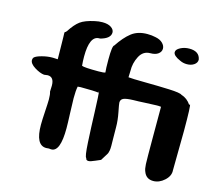

<svg xmlns="http://www.w3.org/2000/svg" viewBox="-90 -711 934 831"><g transform="rotate(15 376.5 -295.0)"><path d="M19 -361Q19 -368 23 -373Q31 -381 55.5 -387.5Q80 -394 101 -394H105L126 -393L125 -465Q125 -479 124.5 -493Q124 -507 124 -508Q124 -512 124.5 -513.5Q125 -515 126 -515Q127 -515 129 -516.5Q131 -518 133 -521Q155 -555 175.5 -570Q196 -585 238 -594Q255 -598 272 -598Q297 -598 311 -588.5Q325 -579 325 -566Q325 -539 280 -527H276Q233 -527 233 -434Q233 -413 235 -393Q245 -388 309 -388Q335 -388 340 -391Q338 -407 338 -449Q338 -511 347 -514Q374 -555 402 -577Q430 -599 473 -599Q493 -599 510 -595Q531 -591 542.5 -579.5Q554 -568 554 -555Q554 -541 541.5 -531.5Q529 -522 506 -522Q474 -522 458 -491Q442 -460 443 -426L442 -397Q458 -395 516.5 -394.5Q575 -394 625 -392Q675 -390 683 -383Q710 -375 727 -349L729 -353Q734 -353 734 -234L732 -58Q734 -33 711 -12Q688 9 661 9Q629 9 618 -21Q613 -32 612 -53.5Q611 -75 611 -174V-310L600 -311H591Q577 -311 542 -309Q507 -307 488 -307Q456 -306 444 -300.5Q432 -295 432 -281Q432 -275 439 -240Q446 -205 446 -174Q446 -150 446.5 -123Q447 -96 447 -91Q447 -77 445.5 -69.5Q444 -62 442.5 -58Q441 -54 434 -43.5Q427 -33 420 -21Q419 -21 398 -11.5Q377 -2 368 -2Q357 -2 356 -12Q349 -15 345.5 -78.5Q342 -142 339.5 -216.5Q337 -291 334 -308V-299Q313 -302 253 -302L240 -301Q236 -282 236 -248Q236 -228 238 -182Q240 -136 240 -114Q240 -9 200 -9Q193 -9 190 -10Q185 -9 177 -9Q129 -9 129 -101Q129 -121 131.5 -160.5Q134 -200 134 -215Q134 -238 130 -249Q130 -254 130.5 -263Q131 -272 131 -276Q131 -315 102 -315Q98 -315 86 -313Q67 -315 43 -330Q19 -345 19 -361ZM607 -554Q607 -566 625 -575.5Q643 -585 665 -585Q710 -585 716 -549Q716 -535 703 -526Q690 -517 671 -517Q654 -517 640 -524Q607 -538 607 -554Z"/></g></svg>

Font: NaniFont Regular
Style: Regular
Weight: 400
Designer: Nanigashitei
Version: Version 1.036